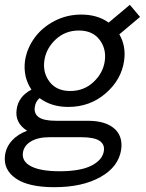

<svg xmlns="http://www.w3.org/2000/svg" viewBox="-23 -571 612 806"><path d="M522 -550.8 564.9 -500 478 -426.8Q506.8 -377.4 498 -315.9Q486.8 -236.8 420.9 -179.4Q355 -122.1 263.2 -122.1Q192.9 -122.1 143.1 -159.2Q126 -144.5 123 -121.1Q119.1 -93.3 140.4 -78.6Q161.6 -64 211.9 -64H345.2Q418.9 -64 456.1 -32Q493.2 0 485.8 56.2Q475.1 129.4 398.9 172.1Q322.8 214.8 205.1 214.8Q96.2 214.8 43.2 178Q-9.8 141.1 -2 81.1Q2.9 45.9 27.3 19Q51.8 -7.8 90.8 -22Q38.6 -55.2 46.9 -111.8Q54.2 -166 108.9 -194.8Q73.2 -248 82 -315.9Q89.8 -367.2 121.3 -411.1Q152.8 -455.1 204.8 -482.4Q256.8 -509.8 317.9 -509.8Q386.7 -509.8 433.1 -476.1ZM73.2 69.8Q67.9 106.9 107.9 127.4Q147.9 147.9 227.1 147.9Q315.4 147.9 361.8 123.8Q408.2 99.6 413.1 62Q417 34.7 394.3 19.8Q371.6 4.9 315.9 4.9H186Q136.7 4.9 107.2 22.5Q77.6 40 73.2 69.8ZM272 -189Q329.6 -189 369.9 -227.1Q410.2 -265.1 417 -315.9Q423.8 -366.7 394.5 -404.8Q365.2 -442.9 308.1 -442.9Q250.5 -442.9 210.2 -404.8Q169.9 -366.7 163.1 -315.9Q156.2 -265.1 185.5 -227.1Q214.8 -189 272 -189Z"/></svg>

Font: Human Sans
Style: Italic
Weight: 400
Italic angle: -8°
Designer: Tim Radville
Foundry: Continuum
Version: Version 1.000;FEAKit 1.0